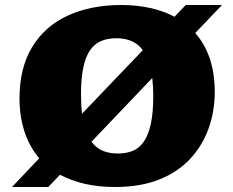

<svg xmlns="http://www.w3.org/2000/svg" viewBox="-20 -734 933 768"><path d="M28 14 137 -101Q97 -148 77.5 -209Q58 -270 58 -340Q58 -463 109 -546.5Q160 -630 252 -672Q344 -714 465 -714Q527 -714 581 -702Q635 -690 678 -667L723 -714H868L761 -602Q799 -559 819 -500Q839 -441 839 -366Q839 -289 814.5 -220.5Q790 -152 741 -99Q692 -46 617 -16Q542 14 440 14Q373 14 318 1Q263 -12 220 -35L173 14ZM452 -120Q486 -120 512 -131Q538 -142 556 -168.5Q574 -195 583.5 -239.5Q593 -284 593 -350Q593 -370 592 -388Q591 -406 589 -422L346 -167Q358 -151 373.5 -140.5Q389 -130 409 -125Q429 -120 452 -120ZM308 -279 551 -533Q539 -550 523 -560.5Q507 -571 487.5 -576Q468 -581 445 -581Q410 -581 383.5 -569.5Q357 -558 339.5 -532Q322 -506 313 -463Q304 -420 304 -357Q304 -335 305 -316Q306 -297 308 -279Z"/></svg>

Font: Literata Variable Black
Style: Regular
Weight: 900
Designer: Latin by Veronika Burian and Jose Scaglione. Greek by Irene Vlachou. Cyrillic by Vera Evstafieva.
Foundry: TypeTogether
Version: Version 3.021